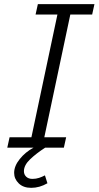

<svg xmlns="http://www.w3.org/2000/svg" viewBox="-20 -710 474 923"><path d="M15 0 26 -50H131L256 -640H151L162 -690H434L423 -640H318L193 -50H298L287 0ZM48 121Q48 88 75 54.5Q102 21 141 0H197Q155 27 125 55.5Q95 84 95 113Q95 129 106 139.5Q117 150 136 150Q153 150 168 145Q183 140 196 133L208 171Q170 193 130 193Q92 193 70 171.5Q48 150 48 121Z"/></svg>

Font: Radio Canada Light
Style: Italic
Weight: 300
Italic angle: -12°
Designer: Charles Daoud, Etienne Aubert Bonn, Alexandre Saumier Demers, Jacques Le Bailly
Foundry: Radio-Canada
Version: Version 2.104; ttfautohint (v1.8.4.7-5d5b);gftools[0.9.28.de